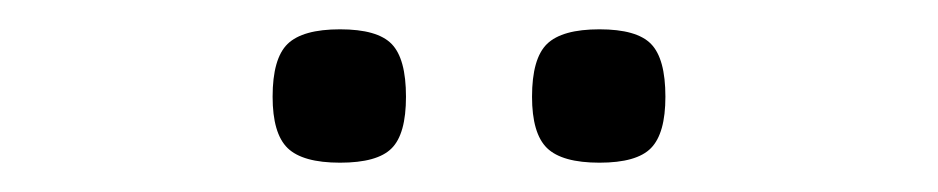

<svg xmlns="http://www.w3.org/2000/svg" viewBox="-20 -729 640 131"><path d="M166 -663Q166 -689 176.2 -699Q186.5 -709 212 -709Q237.5 -709 247.2 -699Q257 -689 257 -663Q257 -637.5 247.2 -627.8Q237.5 -618 212 -618Q186.5 -618 176.2 -628Q166 -638 166 -663ZM343 -663Q343 -689 353.2 -699Q363.5 -709 389 -709Q414.5 -709 424.2 -699Q434 -689 434 -663Q434 -638 424.2 -628Q414.5 -618 389 -618Q363.5 -618 353.2 -628Q343 -638 343 -663Z"/></svg>

Font: JuliaMono Light
Style: Regular
Weight: 300
Monospace: yes
Designer: cormullion
Foundry: corm
Version: Version 0.054; ttfautohint (v1.8.4)